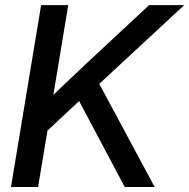

<svg xmlns="http://www.w3.org/2000/svg" viewBox="-20 -748 757 768"><path d="M23.9 0 144.5 -727.5H252.9L213.9 -491.7L193.4 -368.7Q227.5 -401.4 262 -433.8Q296.4 -466.3 331.5 -499.5L576.2 -727.5H716.8L377 -412.6L598.6 0H479L296.4 -343.8L169.9 -225.6L132.3 0Z"/></svg>

Font: Inter Display Medium
Style: Italic
Weight: 500
Italic angle: -9.39999°
Designer: Rasmus Andersson
Foundry: rsms
Version: Version 4.000;git-a52131595